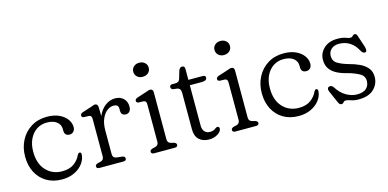

<svg xmlns="http://www.w3.org/2000/svg" viewBox="-67 -1061 2923 1445"><g transform="rotate(-15 1394.0 -339.0)"><path d="M457.5 -347.5Q457.5 -327.5 445.8 -314Q434 -300.5 415.5 -300.5Q375 -300.5 375 -342V-355Q375 -389 347.2 -410.8Q319.5 -432.5 270 -432.5Q224.5 -432.5 189.8 -409Q155 -385.5 135.2 -343.8Q115.5 -302 115.5 -247Q115.5 -152.5 164.8 -100.2Q214 -48 289.5 -48Q348.5 -48 383.8 -75Q419 -102 433 -136Q437.5 -143 441 -146.8Q444.5 -150.5 450 -150.5Q464 -150 463 -132Q461 -95.5 436.5 -62.5Q412 -29.5 369.8 -9.2Q327.5 11 273 11Q204.5 11 153.5 -19.2Q102.5 -49.5 74.8 -103Q47 -156.5 47 -226.5Q47 -296.5 76.5 -352.8Q106 -409 159 -441.8Q212 -474.5 282.5 -474.5Q336.5 -474.5 375.8 -456.5Q415 -438.5 436.2 -409.5Q457.5 -380.5 457.5 -347.5Z M678.5 -443.5 680 -373.5Q700.5 -422 736.5 -448.8Q772.5 -475.5 813 -475.5Q854.5 -475.5 879 -451.2Q903.5 -427 903.5 -388.5Q903.5 -364.5 892.5 -351.2Q881.5 -338 863.5 -338Q826 -338 826 -377.5V-392Q826 -410.5 815.8 -418Q805.5 -425.5 789 -425.5Q762.5 -425.5 737.8 -406.8Q713 -388 697 -351.2Q681 -314.5 681 -260.5V-77Q681 -46.5 709.5 -43L752.5 -38Q775 -35.5 775 -18Q775 0 752 0H566Q543 0 543 -18Q543 -31.5 563.5 -38L585.5 -43Q611.5 -50 611.5 -77V-370.5Q611.5 -396.5 590.5 -398.5L551.5 -399.5Q534 -402 534 -416.5Q534 -431 554.5 -438L620 -459Q630.5 -462.5 640.2 -466.2Q650 -470 655.5 -470Q677 -470 678.5 -443.5Z M1058 -578Q1032.5 -578 1015.5 -593.5Q998.5 -609 998.5 -633Q998.5 -656.5 1015.5 -672Q1032.5 -687.5 1058 -687.5Q1085 -687.5 1102 -672Q1119 -656.5 1119 -633Q1119 -609 1102 -593.5Q1085 -578 1058 -578ZM1108 -445V-77Q1108 -50 1134 -43L1155.5 -38Q1175.5 -31.5 1175.5 -18Q1175.5 0 1152.5 0H992Q969 0 969 -18Q969 -31.5 989.5 -38L1011.5 -43Q1037.5 -50 1037.5 -77V-370.5Q1037.5 -396.5 1016.5 -398.5L977.5 -399.5Q960 -402.5 960 -416.5Q960 -431 980.5 -438L1046 -459Q1057 -462.5 1067 -466.2Q1077 -470 1084.5 -470Q1108 -470 1108 -445Z M1283.5 -425.5 1254 -429Q1237.5 -433.5 1237.5 -449Q1237.5 -467 1258 -467H1281.5Q1296 -467 1305 -472.8Q1314 -478.5 1318.5 -493.5L1336.5 -554Q1345.5 -576 1363 -576Q1383.5 -576 1383.5 -553V-467H1494.5Q1517 -467 1517 -449.5Q1517 -425 1475.5 -425H1383.5V-110.5Q1383.5 -80.5 1398.5 -63.5Q1413.5 -46.5 1439.5 -46.5Q1466.5 -46.5 1480 -57.8Q1493.5 -69 1503 -68.5Q1510 -68.5 1514.5 -62.8Q1519 -57 1516.5 -47.5Q1513.5 -27.5 1485.2 -10.2Q1457 7 1419.5 7Q1371.5 7 1342.2 -20Q1313 -47 1313 -100.5V-387Q1313 -421 1283.5 -425.5Z M1691 -578Q1665.5 -578 1648.5 -593.5Q1631.5 -609 1631.5 -633Q1631.5 -656.5 1648.5 -672Q1665.5 -687.5 1691 -687.5Q1718 -687.5 1735 -672Q1752 -656.5 1752 -633Q1752 -609 1735 -593.5Q1718 -578 1691 -578ZM1741 -445V-77Q1741 -50 1767 -43L1788.5 -38Q1808.5 -31.5 1808.5 -18Q1808.5 0 1785.5 0H1625Q1602 0 1602 -18Q1602 -31.5 1622.5 -38L1644.5 -43Q1670.5 -50 1670.5 -77V-370.5Q1670.5 -396.5 1649.5 -398.5L1610.5 -399.5Q1593 -402.5 1593 -416.5Q1593 -431 1613.5 -438L1679 -459Q1690 -462.5 1700 -466.2Q1710 -470 1717.5 -470Q1741 -470 1741 -445Z M2301.5 -347.5Q2301.5 -327.5 2289.8 -314Q2278 -300.5 2259.5 -300.5Q2219 -300.5 2219 -342V-355Q2219 -389 2191.2 -410.8Q2163.5 -432.5 2114 -432.5Q2068.5 -432.5 2033.8 -409Q1999 -385.5 1979.2 -343.8Q1959.5 -302 1959.5 -247Q1959.5 -152.5 2008.8 -100.2Q2058 -48 2133.5 -48Q2192.5 -48 2227.8 -75Q2263 -102 2277 -136Q2281.5 -143 2285 -146.8Q2288.5 -150.5 2294 -150.5Q2308 -150 2307 -132Q2305 -95.5 2280.5 -62.5Q2256 -29.5 2213.8 -9.2Q2171.5 11 2117 11Q2048.5 11 1997.5 -19.2Q1946.5 -49.5 1918.8 -103Q1891 -156.5 1891 -226.5Q1891 -296.5 1920.5 -352.8Q1950 -409 2003 -441.8Q2056 -474.5 2126.5 -474.5Q2180.5 -474.5 2219.8 -456.5Q2259 -438.5 2280.2 -409.5Q2301.5 -380.5 2301.5 -347.5Z M2547 -436Q2509.5 -436 2487 -415.2Q2464.5 -394.5 2464.5 -362.5Q2464.5 -322 2497.5 -302.8Q2530.5 -283.5 2578 -270Q2623.5 -258.5 2661.2 -240.8Q2699 -223 2721.5 -195.5Q2744 -168 2744 -127Q2744 -71.5 2703.8 -32.2Q2663.5 7 2584.5 7Q2551 7 2526 -2Q2501 -11 2487 -11Q2474.5 -11 2467.8 -1.5Q2461 8 2450 8Q2434.5 8 2426 -13.5L2385 -106.5Q2378 -122.5 2381.2 -132.2Q2384.5 -142 2395 -144.5Q2412.5 -149 2427 -129Q2456.5 -81 2498.5 -56.8Q2540.5 -32.5 2582.5 -32.5Q2633.5 -32.5 2656.2 -55.2Q2679 -78 2679 -112.5Q2679 -151.5 2642.5 -171.5Q2606 -191.5 2557.5 -205Q2513.5 -215 2478 -232.2Q2442.5 -249.5 2421.5 -277.8Q2400.5 -306 2400.5 -349.5Q2400.5 -402 2439.8 -438.8Q2479 -475.5 2546 -475.5Q2585.5 -475.5 2608.5 -466.5Q2631.5 -457.5 2644.5 -457.5Q2656 -457.5 2663.5 -466.5Q2671 -475.5 2679.5 -475.5Q2694.5 -475.5 2699 -459.5L2730 -367Q2734.5 -353 2734.5 -339Q2734.5 -325 2722.5 -322Q2706 -318 2689.5 -347Q2667.5 -389.5 2631 -412.8Q2594.5 -436 2547 -436Z"/></g></svg>

Font: Fraunces 9pt SuperSoft Light
Style: Regular
Weight: 300
Version: Version 1.000;[b76b70a41]